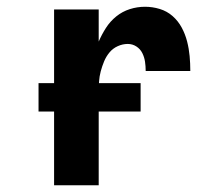

<svg xmlns="http://www.w3.org/2000/svg" viewBox="-20 -548 640 568"><path d="M140 0V-520H272V-425Q281 -446 293.5 -465.5Q306 -485 324 -499.5Q342 -514 364 -521Q386 -528 409 -528Q431 -528 452.5 -521.5Q474 -515 490.5 -500.5Q507 -486 517.5 -466.5Q528 -447 533.5 -425.5Q539 -404 541 -382Q543 -360 543 -338H411Q411 -352 409 -365.5Q407 -379 401 -391Q395 -403 383.5 -410.5Q372 -418 358 -418Q343 -418 328.5 -411.5Q314 -405 304 -393Q294 -381 288 -366.5Q282 -352 278 -337Q274 -322 273 -306.5Q272 -291 272 -276V0ZM94 -218V-302H396V-218Z"/></svg>

Font: Iosevka SS04 XBd Ex
Style: Regular
Weight: 800
Width: 7
Monospace: yes
Designer: Belleve Invis
Foundry: Belleve Invis
Version: Version 19.0.0; ttfautohint (v1.8.4)